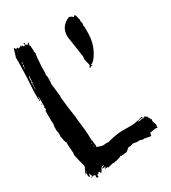

<svg xmlns="http://www.w3.org/2000/svg" viewBox="-191 -839 873 982"><g transform="rotate(-30 245.5 -348.5)"><path d="M50.3 -742.2H54.2L58.1 -732.4H62V-736.3H67.9Q67.9 -734.9 71.8 -728.5H73.7Q74.7 -728.5 79.6 -732.4L83.5 -730.5V-736.3H89.4V-730.5H91.3L95.2 -732.4Q99.1 -727.5 99.1 -724.6H105Q105 -730.5 108.9 -730.5L105 -738.3L108.9 -740.2L112.8 -734.4Q110.8 -731 110.8 -726.6Q115.2 -726.6 118.7 -724.6Q118.7 -726.6 120.6 -726.6V-718.8H122.6Q124 -730.5 128.4 -730.5H130.4Q126.5 -711.4 126.5 -709L130.4 -710.9H132.3Q132.3 -709 130.4 -705.1Q132.3 -688.5 132.3 -679.7H130.4L134.3 -664.1Q130.4 -657.7 126.5 -587.9V-554.7L124.5 -543Q126.5 -527.3 128.4 -527.3L126.5 -517.6V-494.1Q126.5 -492.2 124.5 -492.2L134.3 -410.2Q134.3 -408.2 132.3 -408.2Q138.2 -345.2 147.9 -283.2H149.9L147.9 -279.3Q159.7 -186.5 159.7 -152.3H157.7L159.7 -148.4V-132.8H163.6Q163.6 -130.9 161.6 -127Q165.5 -106 165.5 -99.6Q163.6 -95.7 163.6 -93.8Q188.5 -84 198.7 -84L222.2 -85.9L226.1 -84Q284.7 -99.6 316.9 -99.6H376.5Q397.5 -99.6 439 -111.3H444.8Q444.8 -105.5 437 -105.5H431.2V-103.5Q429.2 -103.5 429.2 -105.5Q414.6 -101.6 413.6 -101.6V-99.6H425.3Q427.7 -99.6 446.8 -103.5H452.6V-107.4Q467.3 -99.1 470.2 -93.8Q468.3 -89.8 468.3 -87.9L476.1 -84L474.1 -80.1V-78.1Q480 -78.1 480 -74.2Q478 -70.8 478 -66.4H480L478 -62.5Q485.8 -43.9 485.8 -41L483.9 -29.3L485.8 -25.4L481.9 -23.4H478Q476.1 -23.4 476.1 -25.4L439 -19.5L435.1 -2Q409.7 -4.9 409.7 -7.8L405.8 -5.9Q399.9 -7.8 399.9 -9.8L396 -7.8Q394 -7.8 394 -9.8L390.1 -7.8Q386.7 -7.8 372.6 -13.7Q369.1 -11.7 364.7 -11.7L360.8 -13.7L356.9 -11.7Q343.3 -15.6 333.5 -15.6Q314.5 -9.8 313 -9.8L309.1 -11.7Q304.2 -11.7 284.7 5.9Q280.3 5.9 249.5 9.8Q249.5 5.9 245.6 5.9H243.7L245.6 9.8Q228 15.6 212.4 19.5V17.6L202.6 21.5Q198.7 19.5 196.8 19.5Q166 27.3 161.6 27.3L163.6 23.4H161.6L157.7 25.4L153.8 23.4Q149.9 25.4 147.9 25.4L146 21.5Q149.4 19.5 153.8 19.5V15.6L140.1 17.6V15.6L136.2 17.6H134.3Q134.3 13.2 147.9 7.8L149.9 3.9H147.9Q128.4 9.3 128.4 23.4Q130.4 23.4 130.4 25.4H128.4L122.6 21.5V23.4Q124.5 27.3 124.5 29.3L118.7 33.2Q114.7 28.3 114.7 23.4L110.8 25.4H108.9L105 23.4Q105 25.4 103 25.4L105 29.3V31.2H103L99.1 29.3Q99.1 33.2 95.2 33.2L97.2 37.1V41Q97.2 44.9 93.3 44.9H91.3Q88.4 44.9 85.4 37.1Q87.4 33.7 87.4 29.3Q82.5 25.4 79.6 25.4L69.8 27.3V25.4L71.8 21.5Q68.8 21.5 64 5.9H62Q62 13.7 60.1 13.7L62 17.6Q62 21.5 58.1 21.5L52.2 13.7V9.8Q52.2 7.8 54.2 7.8L52.2 3.9Q54.2 0 54.2 -2H52.2Q48.3 0 46.4 0H44.4V-2H48.3V-7.8L62 -37.1V-43Q54.2 -68.4 44.4 -115.2Q44.4 -116.7 46.4 -127Q42.5 -170.4 42.5 -193.4Q37.6 -193.4 32.7 -228.5H30.8L32.7 -242.2Q32.7 -246.6 30.8 -250Q30.8 -252 32.7 -252Q28.8 -269 28.8 -279.3H30.8Q30.8 -281.2 28.8 -281.2Q30.8 -304.7 32.7 -304.7L30.8 -324.2V-384.8Q36.6 -384.8 36.6 -398.4Q32.7 -398.4 32.7 -402.3Q36.6 -402.3 36.6 -406.2V-464.8H34.7Q34.7 -443.4 30.8 -443.4H28.8Q28.8 -449.2 30.8 -449.2L28.8 -459V-498Q34.7 -580.1 36.6 -675.8L34.7 -679.7Q36.6 -683.1 36.6 -687.5L34.7 -691.4ZM48.3 -660.2V-652.3H52.2V-656.2Q52.2 -660.2 48.3 -660.2ZM48.3 -646.5 46.4 -636.7V-632.8Q50.3 -632.8 50.3 -636.7V-646.5ZM46.4 -630.9V-623H48.3V-630.9ZM44.4 -578.1Q44.4 -575.7 42.5 -558.6L44.4 -548.8Q40.5 -548.8 40.5 -546.9V-505.9H42.5V-541Q46.4 -541 46.4 -544.9Q46.4 -546.9 44.4 -546.9L46.4 -550.8V-564.5L48.3 -578.1ZM130.4 -515.6H134.3V-511.7H130.4ZM28.8 -425.8H32.7V-421.9H28.8ZM151.9 -125V-119.1H153.8V-125ZM151.9 -105.5V-101.6H153.8V-105.5ZM157.7 -105.5V-101.6H159.7V-105.5ZM442.9 -99.6V-97.7H446.8V-99.6ZM54.2 -11.7V-5.9H56.2V-11.7ZM62 25.4H65.9Q69.8 25.9 69.8 29.3H65.9Q62 29.3 62 25.4ZM341.3 -460 336.4 -462.9Q340.3 -472.2 343.8 -472.2Q343.8 -477.5 334.5 -511.2L336.4 -529.3L317.9 -655.3V-658.7Q317.9 -717.3 374 -739.7Q393.1 -734.4 393.1 -727.5Q397 -727.5 404.8 -733.9Q409.2 -733.9 416.5 -697.8L414.1 -691.4Q417 -691.4 418.5 -673.3Q418.5 -670.4 416.5 -664.6Q418.5 -659.2 418.5 -652.3V-625.5Q418.5 -562 390.6 -514.2Q370.1 -477.1 350.6 -472.2V-468.8H355.5V-465.8Q341.3 -465.8 341.3 -460Z"/></g></svg>

Font: Mister Brush
Style: Regular
Weight: 400
Designer: GGBotNet
Foundry: GGBotNet
Version: 1.00